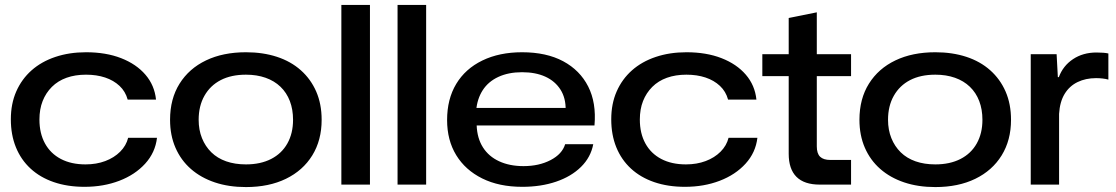

<svg xmlns="http://www.w3.org/2000/svg" viewBox="-20 -749 4527 779"><path d="M323 9Q254 9 198.5 -10Q143 -29 104 -65Q65 -101 44.5 -151.5Q24 -202 24 -265Q24 -328 46 -378Q68 -428 108 -463.5Q148 -499 204.5 -518Q261 -537 329 -537Q410 -537 471.5 -513Q533 -489 570 -446Q607 -403 613 -345H498Q489 -378 465 -400.5Q441 -423 406.5 -434.5Q372 -446 329 -446Q285 -446 250 -433.5Q215 -421 190.5 -396.5Q166 -372 153 -339Q140 -306 140 -264Q140 -208 162.5 -167Q185 -126 227 -104Q269 -82 327 -82Q371 -82 407 -95.5Q443 -109 467.5 -133.5Q492 -158 500 -190H617Q610 -130 569 -85Q528 -40 464 -15.5Q400 9 323 9Z M978 10Q908 10 851.5 -9Q795 -28 754.5 -63.5Q714 -99 692 -149.5Q670 -200 670 -263Q670 -348 708.5 -409.5Q747 -471 816 -504Q885 -537 978 -537Q1047 -537 1103.5 -518.5Q1160 -500 1200.5 -464Q1241 -428 1263 -377.5Q1285 -327 1285 -263Q1285 -180 1247 -118.5Q1209 -57 1140 -23.5Q1071 10 978 10ZM978 -82Q1037 -82 1080 -104Q1123 -126 1146 -167Q1169 -208 1169 -263Q1169 -305 1156 -339Q1143 -373 1118 -397Q1093 -421 1057.5 -433.5Q1022 -446 978 -446Q918 -446 875.5 -424Q833 -402 809.5 -360.5Q786 -319 786 -263Q786 -222 799.5 -188.5Q813 -155 837.5 -131Q862 -107 897.5 -94.5Q933 -82 978 -82Z M1365 0V-729H1481V0Z M1593 0V-729H1709V0Z M2099 9Q2005 9 1936.5 -25Q1868 -59 1831 -119.5Q1794 -180 1794 -262Q1794 -347 1831 -408.5Q1868 -470 1937 -503.5Q2006 -537 2098 -537Q2197 -537 2265 -500.5Q2333 -464 2366.5 -398Q2400 -332 2392 -240H1914Q1916 -188 1939.5 -151Q1963 -114 2005.5 -94.5Q2048 -75 2104 -75Q2167 -75 2214 -99.5Q2261 -124 2273 -164H2387Q2377 -111 2337.5 -72Q2298 -33 2236.5 -12Q2175 9 2099 9ZM1912 -301 1906 -311H2283L2275 -302Q2276 -351 2254 -385.5Q2232 -420 2192.5 -438Q2153 -456 2098 -456Q2043 -456 2002 -437Q1961 -418 1938.5 -383Q1916 -348 1912 -301Z M2759 9Q2690 9 2634.5 -10Q2579 -29 2540 -65Q2501 -101 2480.5 -151.5Q2460 -202 2460 -265Q2460 -328 2482 -378Q2504 -428 2544 -463.5Q2584 -499 2640.5 -518Q2697 -537 2765 -537Q2846 -537 2907.5 -513Q2969 -489 3006 -446Q3043 -403 3049 -345H2934Q2925 -378 2901 -400.5Q2877 -423 2842.5 -434.5Q2808 -446 2765 -446Q2721 -446 2686 -433.5Q2651 -421 2626.5 -396.5Q2602 -372 2589 -339Q2576 -306 2576 -264Q2576 -208 2598.5 -167Q2621 -126 2663 -104Q2705 -82 2763 -82Q2807 -82 2843 -95.5Q2879 -109 2903.5 -133.5Q2928 -158 2936 -190H3053Q3046 -130 3005 -85Q2964 -40 2900 -15.5Q2836 9 2759 9Z M3306 0Q3243 0 3211.5 -31.5Q3180 -63 3180 -125V-440H3073V-529H3180V-676L3294 -699V-529H3433V-440H3294V-155Q3294 -126 3307.5 -113Q3321 -100 3349 -100H3433V0Z M3775 10Q3705 10 3648.5 -9Q3592 -28 3551.5 -63.5Q3511 -99 3489 -149.5Q3467 -200 3467 -263Q3467 -348 3505.5 -409.5Q3544 -471 3613 -504Q3682 -537 3775 -537Q3844 -537 3900.5 -518.5Q3957 -500 3997.5 -464Q4038 -428 4060 -377.5Q4082 -327 4082 -263Q4082 -180 4044 -118.5Q4006 -57 3937 -23.5Q3868 10 3775 10ZM3775 -82Q3834 -82 3877 -104Q3920 -126 3943 -167Q3966 -208 3966 -263Q3966 -305 3953 -339Q3940 -373 3915 -397Q3890 -421 3854.5 -433.5Q3819 -446 3775 -446Q3715 -446 3672.5 -424Q3630 -402 3606.5 -360.5Q3583 -319 3583 -263Q3583 -222 3596.5 -188.5Q3610 -155 3634.5 -131Q3659 -107 3694.5 -94.5Q3730 -82 3775 -82Z M4162 0V-529H4267L4272 -436H4276Q4293 -482 4333.5 -509Q4374 -536 4429 -536Q4444 -536 4456.5 -535Q4469 -534 4477 -532V-426Q4467 -429 4453.5 -430.5Q4440 -432 4427 -432Q4385 -432 4352 -416Q4319 -400 4299.5 -368Q4280 -336 4277 -287V0Z"/></svg>

Font: Mona Sans Expanded Medium
Style: Regular
Weight: 500
Width: 7
Designer: Deni Anggara
Foundry: GitHub
Version: Version 2.000